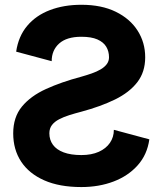

<svg xmlns="http://www.w3.org/2000/svg" viewBox="-20 -755 667 788"><path d="M314 -604.1Q253.7 -604.1 222.9 -576.5Q192.1 -548.9 192.1 -503.9L46.3 -543Q55.5 -605.8 91.4 -648.7Q127.3 -691.6 184.7 -713.5Q242.1 -735.4 314 -735.4Q396.7 -735.4 455.2 -706.7Q513.8 -678 544.8 -629.2Q575.9 -580.5 575.9 -519.9Q575.9 -459.4 543.4 -417.4Q510.9 -375.5 452.1 -346.7Q393.3 -318 314 -296.6Q288.2 -289.9 264.6 -282.5Q241.1 -275.1 222.6 -265.4Q204 -255.8 193.3 -241.9Q182.6 -228 182.6 -207.7Q182.6 -180.9 197.3 -160.7Q212 -140.6 241.3 -129.6Q270.5 -118.6 314 -118.6Q355.7 -118.6 385.5 -132Q415.3 -145.5 431.3 -168.9Q447.3 -192.3 447.3 -222.2L592.9 -183.1Q584.2 -120.3 545.1 -76.6Q506.1 -32.9 446.2 -10.1Q386.3 12.7 314 12.7Q224 12.7 161.7 -14.8Q99.3 -42.3 66.7 -91.8Q34.2 -141.3 34.2 -207.7Q34.2 -274.1 70 -317.6Q105.8 -361 168.8 -389.7Q231.7 -418.4 314 -440.3Q336.2 -446.5 356.6 -453.7Q377 -460.8 393 -470.2Q409 -479.5 418.2 -491.8Q427.4 -504.1 427.4 -519.9Q427.4 -544.1 416.1 -563.1Q404.8 -582 379.9 -593.1Q355 -604.1 314 -604.1Z"/></svg>

Font: Giphurs SC
Style: Regular
Weight: 400
Version: Version 0.920